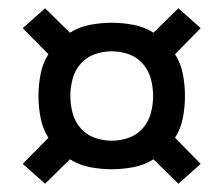

<svg xmlns="http://www.w3.org/2000/svg" viewBox="-20 -572 540 464"><path d="M89 -128 35 -176 97 -239Q83 -261 78 -287.5Q73 -314 73 -340Q73 -366 78 -392.5Q83 -419 97 -441L35 -504L89 -552L149 -493Q171 -507 197.5 -512Q224 -517 250 -517Q276 -517 302.5 -512Q329 -507 351 -493L411 -552L465 -504L403 -441Q417 -419 422 -392.5Q427 -366 427 -340Q427 -314 422 -287.5Q417 -261 403 -239L465 -176L411 -128L351 -187Q329 -173 302.5 -168Q276 -163 250 -163Q224 -163 197.5 -168Q171 -173 149 -187ZM250 -232Q271 -232 291 -239Q311 -246 325 -262Q339 -278 344.5 -298.5Q350 -319 350 -340Q350 -361 344.5 -381.5Q339 -402 325 -418Q311 -434 291 -441Q271 -448 250 -448Q229 -448 209 -441Q189 -434 175 -418Q161 -402 155.5 -381.5Q150 -361 150 -340Q150 -319 155.5 -298.5Q161 -278 175 -262Q189 -246 209 -239Q229 -232 250 -232Z"/></svg>

Font: Iosevka Custom Medium
Style: Regular
Weight: 500
Monospace: yes
Designer: Belleve Invis
Foundry: Belleve Invis
Version: Version 32.5.0; ttfautohint (v1.8.4)